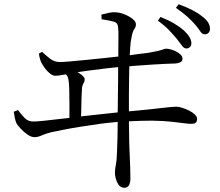

<svg xmlns="http://www.w3.org/2000/svg" viewBox="-20 -820 1040 907"><path d="M459 -751Q478 -756 494.5 -759.5Q511 -763 526 -762Q547 -761 569 -752Q591 -743 606.5 -730.5Q622 -718 622 -706Q622 -692 615 -683.5Q608 -675 603 -652Q596 -621 595 -594Q594 -578 593 -559Q616 -562 635 -565Q666 -568 678 -570Q707 -575 724 -579Q741 -583 750 -586.5Q759 -590 765 -590Q774 -590 787 -586.5Q800 -583 812.5 -576.5Q825 -570 833.5 -561.5Q842 -553 842 -542Q842 -531 832 -526Q822 -521 808 -520Q792 -520 763.5 -518.5Q735 -517 700 -515Q665 -513 629 -510Q611 -509 591 -507Q590 -489 590 -466Q589 -426 589 -378Q589 -337 589 -294Q638 -299 673 -302Q718 -307 745 -310Q772 -313 787.5 -314.5Q803 -316 813 -316Q824 -316 840 -311Q856 -306 872.5 -298Q889 -290 900 -279.5Q911 -269 911 -259Q911 -245 904 -240Q897 -235 885 -235Q870 -235 848 -238Q826 -241 790.5 -245Q755 -249 698 -250Q653 -250 589 -247Q589 -215 590 -185Q590 -140 592 -106Q594 -68 595 -31.5Q596 5 596 23Q596 44 589 55.5Q582 67 568 67Q546 67 534.5 43.5Q523 20 523 -6Q523 -21 527.5 -43.5Q532 -66 533 -109Q534 -128 535 -169Q536 -203 536 -244Q499 -241 459 -236Q409 -229 361.5 -221.5Q314 -214 277 -206.5Q240 -199 221 -195Q196 -189 177.5 -180.5Q159 -172 143 -172Q128 -172 110.5 -184Q93 -196 79 -211Q65 -226 58 -237Q53 -249 50 -262.5Q47 -276 45 -292L65 -300Q79 -281 95.5 -263.5Q112 -246 137 -246Q153 -246 188 -249.5Q223 -253 271 -259Q289 -261 308 -263V-281Q308 -304 308 -328Q308 -352 307.5 -372Q307 -392 307 -403Q306 -432 303 -446Q300 -460 293 -467Q291 -468 290 -469Q285 -468 281 -467Q255 -462 241 -462Q230 -462 217 -472Q204 -482 193 -496.5Q182 -511 176 -523Q172 -531 168.5 -543Q165 -555 164 -567L179 -575Q198 -557 217.5 -542Q237 -527 263 -527Q279 -527 312 -530Q345 -533 387.5 -537Q430 -541 475 -546Q508 -549 539 -553Q539 -573 539 -592Q539 -622 539.5 -648Q540 -674 538 -689Q537 -712 518.5 -717.5Q500 -723 460 -729ZM538 -503Q516 -501 490 -498Q446 -492 402 -487Q371 -483 346 -479Q348 -478 350 -477Q362 -470 371 -461.5Q380 -453 380 -445Q380 -435 374 -425.5Q368 -416 367 -398Q366 -378 365 -354.5Q364 -331 364 -304Q363 -288 363 -270Q367 -270 370 -271Q422 -277 471 -282Q507 -286 536 -289Q537 -328 537 -366Q538 -419 538 -463Q538 -486 538 -503ZM814 -638Q798 -657 778 -678Q758 -699 726 -722L738 -740Q776 -725 803.5 -708.5Q831 -692 849 -676Q884 -643 884 -616Q884 -604 877 -597.5Q870 -591 860 -591Q849 -591 839 -605Q829 -619 814 -638ZM901 -705Q884 -724 864 -742Q844 -760 811 -783L824 -800Q862 -786 889 -772Q916 -758 933 -744Q954 -729 963 -714Q972 -699 972 -684Q972 -673 965.5 -665.5Q959 -658 948 -658Q935 -658 926 -672Q917 -686 901 -705Z"/></svg>

Font: Early Summer Mincho
Style: Regular
Weight: 400
Designer: GuiWonder
Version: Version 1.002